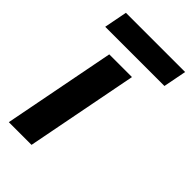

<svg xmlns="http://www.w3.org/2000/svg" viewBox="-209 -740 807 807"><g transform="rotate(45 194.0 -336.5)"><path d="M13 0H148L245 -500H110ZM16 -570H368L388 -673H36Z"/></g></svg>

Font: Uncut Sans
Style: Bold Italic
Weight: 700
Italic angle: -11°
Designer: Kasper Nordkvist
Foundry: UNCUT.wtf
Version: Version 1.304;Glyphs 3.2 (3246)